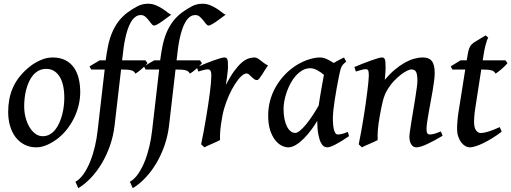

<svg xmlns="http://www.w3.org/2000/svg" viewBox="-20 -762 2713 1019"><path d="M321.3 -242.2Q321.3 -316.9 295.4 -356.7Q269.5 -396.5 225.6 -396.5Q203.6 -396.5 186.3 -387.5Q168.9 -378.4 156 -363.5Q143.1 -348.6 134 -328.6Q125 -308.6 119.1 -286.6Q113.3 -264.6 110.8 -241.7Q108.4 -218.8 108.4 -198.2Q108.4 -165.5 116.2 -136.7Q124 -107.9 137.2 -86.2Q150.4 -64.5 168.2 -51.8Q186 -39.1 206.5 -39.1Q227.5 -39.1 244.1 -48.6Q260.7 -58.1 273.4 -74Q286.1 -89.8 295.2 -110.6Q304.2 -131.3 310.1 -153.8Q315.9 -176.3 318.6 -199.2Q321.3 -222.2 321.3 -242.2ZM405.8 -272.9Q405.8 -240.2 398.2 -206.8Q390.6 -173.3 376 -141.8Q361.3 -110.4 340.1 -81.8Q318.8 -53.2 291.5 -30.8Q278.8 -20.5 264.2 -11.2Q249.5 -2 234.1 5.1Q218.8 12.2 203.4 16.1Q188 20 173.3 20Q137.7 20 109.9 5.6Q82 -8.8 62.7 -33.9Q43.5 -59.1 33.4 -93.5Q23.4 -127.9 23.4 -168Q23.4 -203.1 29.5 -235.6Q35.6 -268.1 49.3 -298.6Q63 -329.1 85.4 -356.9Q107.9 -384.8 140.1 -410.2Q165 -429.7 196.5 -443.4Q228 -457 259.3 -457Q297.4 -457 325.2 -443.4Q353 -429.7 370.8 -405.3Q388.7 -380.9 397.2 -347.2Q405.8 -313.5 405.8 -272.9Z M888.7 -684.1Q878.4 -676.8 865 -666.7Q851.6 -656.7 838.9 -647.7Q826.2 -638.7 814.9 -632.6Q803.7 -626.5 797.9 -626.5Q791 -626.5 784.2 -635.3Q777.3 -644 769.3 -654.3Q761.2 -664.6 751.2 -673.3Q741.2 -682.1 727.5 -682.1Q710.9 -682.1 697.8 -671.9Q684.6 -661.6 674.6 -644.3Q664.6 -627 657.2 -604.5Q649.9 -582 644.8 -557.9Q639.6 -533.7 636.2 -509.5Q632.8 -485.4 630.9 -464.8L627.9 -441.9H752L762.7 -427.2Q757.8 -420.4 749 -411.9Q740.2 -403.3 730.7 -395Q721.2 -386.7 712.2 -380.1Q703.1 -373.5 698.2 -371.1Q695.8 -377.9 690.7 -382.1Q685.5 -386.2 677 -388.7Q668.5 -391.1 656 -392.1Q643.6 -393.1 626 -393.1H622.6L587.9 -94.2Q581.5 -40.5 564.2 9.5Q546.9 59.6 521.5 102.8Q496.1 146 463.9 180.4Q431.6 214.8 395.5 236.8L380.4 202.6Q404.8 189 424.6 160.2Q444.3 131.3 459.2 94Q474.1 56.6 483.9 14.4Q493.7 -27.8 498 -67.9L535.6 -393.1H463.9L455.1 -409.7L509.3 -441.9H541Q545.9 -481 553.2 -517.1Q560.5 -553.2 573.5 -585.4Q586.4 -617.7 606.9 -645.8Q627.4 -673.8 658.2 -696.8Q684.6 -715.8 710 -729Q735.4 -742.2 765.6 -742.2Q788.1 -742.2 807.1 -734.1Q826.2 -726.1 841.8 -715.8Q857.4 -705.6 869.4 -696Q881.3 -686.5 888.7 -684.1Z M1177.7 -684.1Q1167.5 -676.8 1154.1 -666.7Q1140.6 -656.7 1127.9 -647.7Q1115.2 -638.7 1104 -632.6Q1092.8 -626.5 1086.9 -626.5Q1080.1 -626.5 1073.2 -635.3Q1066.4 -644 1058.3 -654.3Q1050.3 -664.6 1040.3 -673.3Q1030.3 -682.1 1016.6 -682.1Q1000 -682.1 986.8 -671.9Q973.6 -661.6 963.6 -644.3Q953.6 -627 946.3 -604.5Q939 -582 933.8 -557.9Q928.7 -533.7 925.3 -509.5Q921.9 -485.4 919.9 -464.8L917 -441.9H1041L1051.8 -427.2Q1046.9 -420.4 1038.1 -411.9Q1029.3 -403.3 1019.8 -395Q1010.3 -386.7 1001.2 -380.1Q992.2 -373.5 987.3 -371.1Q984.9 -377.9 979.7 -382.1Q974.6 -386.2 966.1 -388.7Q957.5 -391.1 945.1 -392.1Q932.6 -393.1 915 -393.1H911.6L877 -94.2Q870.6 -40.5 853.3 9.5Q835.9 59.6 810.5 102.8Q785.2 146 752.9 180.4Q720.7 214.8 684.6 236.8L669.4 202.6Q693.8 189 713.6 160.2Q733.4 131.3 748.3 94Q763.2 56.6 772.9 14.4Q782.7 -27.8 787.1 -67.9L824.7 -393.1H752.9L744.1 -409.7L798.3 -441.9H830.1Q835 -481 842.3 -517.1Q849.6 -553.2 862.5 -585.4Q875.5 -617.7 896 -645.8Q916.5 -673.8 947.3 -696.8Q973.6 -715.8 999 -729Q1024.4 -742.2 1054.7 -742.2Q1077.1 -742.2 1096.2 -734.1Q1115.2 -726.1 1130.9 -715.8Q1146.5 -705.6 1158.4 -696Q1170.4 -686.5 1177.7 -684.1Z M1402.3 -415Q1396.5 -407.2 1388.4 -394Q1380.4 -380.9 1372.3 -368.2Q1364.3 -355.5 1356.9 -346.2Q1349.6 -336.9 1344.7 -336.9Q1335.4 -336.9 1328.4 -342.3Q1321.3 -347.7 1314.7 -354.2Q1308.1 -360.8 1302 -366.5Q1295.9 -372.1 1288.6 -372.1Q1275.9 -372.1 1259.5 -356.4Q1243.2 -340.8 1226.6 -314.7Q1210 -288.6 1195.1 -255.4Q1180.2 -222.2 1169.9 -187Q1164.6 -168.5 1160.4 -147.2Q1156.2 -126 1153.1 -103.8Q1149.9 -81.5 1148.4 -59.8Q1147 -38.1 1147.9 -18.6Q1141.1 -15.1 1129.6 -9.8Q1118.2 -4.4 1105.7 1Q1093.3 6.3 1082 11.5Q1070.8 16.6 1064.9 20L1047.4 3.9Q1054.7 -30.8 1061.5 -67.4Q1068.4 -104 1074.2 -139.6Q1080.1 -175.3 1085.2 -208.7Q1090.3 -242.2 1094 -271.2Q1097.7 -300.3 1099.6 -323.5Q1101.6 -346.7 1101.6 -361.3Q1101.6 -372.6 1099.9 -379.2Q1098.1 -385.7 1095.5 -388.9Q1092.8 -392.1 1089.1 -393.1Q1085.4 -394 1081.5 -394Q1076.7 -394 1068.6 -392.3Q1060.5 -390.6 1052.2 -388.2Q1043 -385.7 1032.2 -382.3L1024.9 -405.3Q1045.4 -414.6 1068.1 -423.8Q1090.8 -433.1 1111.1 -440.4Q1131.3 -447.8 1147.2 -452.4Q1163.1 -457 1169.9 -457Q1176.8 -457 1180.7 -454.8Q1184.6 -452.6 1186.8 -446.5Q1189 -440.4 1189.5 -429.9Q1189.9 -419.4 1189.9 -403.3Q1189.9 -397.9 1188.7 -386.5Q1187.5 -375 1185.8 -361.3Q1184.1 -347.7 1182.1 -334.2Q1180.2 -320.8 1178.7 -311.5Q1202.1 -356.4 1222.9 -384.8Q1243.7 -413.1 1262.2 -429.2Q1280.8 -445.3 1297.6 -451.2Q1314.5 -457 1330.1 -457Q1338.9 -457 1347.2 -452.1Q1355.5 -447.3 1364 -440.4Q1372.6 -433.6 1382.1 -426.5Q1391.6 -419.4 1402.3 -415Z M1671.4 -202.1Q1674.3 -223.1 1678.2 -246.6Q1682.1 -270 1686 -292.2Q1689.9 -314.5 1693.4 -333.3Q1696.8 -352.1 1699.2 -364.7Q1691.9 -371.1 1683.3 -377.2Q1674.8 -383.3 1665.5 -388.4Q1656.2 -393.6 1646.5 -396.7Q1636.7 -399.9 1626.5 -399.9Q1604.5 -399.9 1585.7 -389.2Q1566.9 -378.4 1551 -361.1Q1535.2 -343.8 1522.9 -321.3Q1510.7 -298.8 1502.2 -274.9Q1493.7 -251 1489.3 -227.5Q1484.9 -204.1 1484.9 -185.1Q1484.9 -154.8 1489.7 -131.1Q1494.6 -107.4 1502.9 -90.8Q1511.2 -74.2 1522.7 -65.4Q1534.2 -56.6 1546.9 -56.6Q1557.1 -56.6 1572.3 -68.8Q1587.4 -81.1 1604.2 -101.6Q1621.1 -122.1 1638.4 -148.2Q1655.8 -174.3 1671.4 -202.1ZM1832.5 -39.6Q1790.5 -10.7 1761 4.6Q1731.4 20 1715.8 20Q1707 20 1698.2 14.2Q1689.5 8.3 1681.9 -7.3Q1674.3 -22.9 1669.2 -50.3Q1664.1 -77.6 1663.6 -120.1Q1650.4 -97.7 1632.1 -73Q1613.8 -48.3 1593.3 -27.6Q1572.8 -6.8 1551.3 6.6Q1529.8 20 1509.8 20Q1493.2 20 1474.6 10.7Q1456.1 1.5 1440.2 -18.8Q1424.3 -39.1 1413.8 -71Q1403.3 -103 1403.3 -148.9Q1403.3 -187.5 1412.6 -224.4Q1421.9 -261.2 1440.2 -294.9Q1458.5 -328.6 1484.9 -358.2Q1511.2 -387.7 1545.9 -411.1Q1559.1 -419.9 1575 -428.2Q1590.8 -436.5 1608.2 -442.9Q1625.5 -449.2 1643.1 -453.1Q1660.6 -457 1677.7 -457Q1688 -457 1697.8 -454.3Q1707.5 -451.7 1716.8 -447.3Q1726.1 -442.9 1734.9 -437.7Q1743.7 -432.6 1751.5 -427.7Q1764.2 -436 1778.3 -443.1Q1792.5 -450.2 1805.7 -457L1817.4 -435.1Q1809.1 -428.2 1803.7 -422.9Q1798.3 -417.5 1794.2 -410.4Q1790 -403.3 1787.1 -393.1Q1784.2 -382.8 1780.8 -366.2Q1773.4 -331.1 1767.1 -295.4Q1760.7 -259.8 1756.1 -229Q1751.5 -198.2 1749 -174.6Q1746.6 -150.9 1746.6 -140.1Q1746.6 -91.3 1753.4 -69.8Q1760.3 -48.3 1771.5 -48.3Q1781.2 -48.3 1793.9 -51Q1806.6 -53.7 1826.2 -62Z M2329.1 -41.5Q2307.1 -28.3 2286.4 -17.1Q2265.6 -5.9 2247.6 2.4Q2229.5 10.7 2214.8 15.4Q2200.2 20 2189.9 20Q2172.9 20 2162.8 4.6Q2152.8 -10.7 2152.8 -37.1Q2152.8 -45.9 2156 -68.1Q2159.2 -90.3 2163.8 -119.4Q2168.5 -148.4 2174.1 -181.2Q2179.7 -213.9 2184.3 -243.7Q2189 -273.4 2192.1 -297.4Q2195.3 -321.3 2195.3 -332Q2195.3 -366.2 2188.5 -379.9Q2181.6 -393.6 2162.1 -393.6Q2155.8 -393.6 2141.4 -387Q2127 -380.4 2108.9 -366.7Q2090.8 -353 2071 -332.3Q2051.3 -311.5 2034.7 -283.2Q2020.5 -259.8 2012.2 -227.1Q2003.9 -194.3 1995.6 -147Q1991.7 -125 1989.3 -107.4Q1986.8 -89.8 1985.6 -74.5Q1984.4 -59.1 1984.1 -45.7Q1983.9 -32.2 1984.4 -18.6Q1978 -15.1 1966.3 -9.8Q1954.6 -4.4 1942.1 1Q1929.7 6.3 1918.2 11.5Q1906.7 16.6 1900.9 20L1883.8 3.9Q1890.6 -28.8 1897.2 -65.4Q1903.8 -102.1 1909.7 -138.9Q1915.5 -175.8 1920.7 -210.9Q1925.8 -246.1 1929.4 -275.9Q1933.1 -305.7 1935.3 -328.4Q1937.5 -351.1 1937.5 -362.3Q1937.5 -373.5 1936.3 -380.1Q1935.1 -386.7 1932.9 -389.9Q1930.7 -393.1 1927.2 -394Q1923.8 -395 1919.4 -395Q1915 -395 1906.5 -393.1Q1897.9 -391.1 1889.6 -388.7Q1879.9 -385.7 1868.7 -382.3L1860.8 -406.2Q1881.3 -415 1904.3 -424.1Q1927.2 -433.1 1947.8 -440.4Q1968.3 -447.8 1983.9 -452.4Q1999.5 -457 2005.9 -457Q2012.7 -457 2016.6 -454.8Q2020.5 -452.6 2022.7 -446.8Q2024.9 -440.9 2025.6 -430.2Q2026.4 -419.4 2026.4 -401.9Q2026.4 -396.5 2025.9 -388.4Q2025.4 -380.4 2024.9 -371.1Q2024.4 -361.8 2023.4 -353Q2022.5 -344.2 2022 -338.4Q2048.3 -369.6 2075.2 -392.1Q2102.1 -414.6 2127.7 -429Q2153.3 -443.4 2177.5 -450.2Q2201.7 -457 2223.6 -457Q2238.8 -457 2250.7 -452.9Q2262.7 -448.7 2270.8 -439.2Q2278.8 -429.7 2283 -413.8Q2287.1 -397.9 2287.1 -374.5Q2287.1 -357.4 2283.9 -332.5Q2280.8 -307.6 2275.9 -279.3Q2271 -251 2265.4 -220.7Q2259.8 -190.4 2254.9 -163.1Q2250 -135.7 2246.8 -113.3Q2243.7 -90.8 2243.7 -77.1Q2243.7 -60.5 2248 -54.4Q2252.4 -48.3 2261.2 -48.3Q2272.5 -48.3 2285.9 -52.2Q2299.3 -56.2 2319.8 -64.5Z M2642.6 -63.5Q2617.7 -43.9 2592.5 -28.6Q2567.4 -13.2 2545.2 -2.4Q2522.9 8.3 2504.4 14.2Q2485.8 20 2474.1 20Q2460.9 20 2448.7 12.7Q2436.5 5.4 2427 -7.6Q2417.5 -20.5 2411.6 -38.6Q2405.8 -56.6 2405.8 -78.1Q2405.8 -87.4 2406.2 -96.7Q2406.7 -106 2407.5 -116Q2408.2 -126 2409.4 -137.2Q2410.6 -148.4 2412.6 -162.1L2449.2 -393.1H2380.9L2372.1 -409.7L2424.3 -441.9H2457L2460 -459Q2462.9 -479 2466.1 -491.7Q2469.2 -504.4 2473.4 -512.5Q2477.5 -520.5 2482.4 -525.6Q2487.3 -530.8 2493.7 -535.6L2557.6 -574.2L2571.3 -562Q2567.9 -557.6 2564 -546.4Q2560.5 -536.6 2555.9 -518.6Q2551.3 -500.5 2546.4 -470.2L2542 -441.9H2662.6L2673.3 -427.2Q2668.5 -420.4 2659.7 -411.9Q2650.9 -403.3 2641.4 -395Q2631.8 -386.7 2623 -380.1Q2614.3 -373.5 2609.9 -371.1Q2604 -384.8 2587.4 -388.9Q2570.8 -393.1 2536.1 -393.1H2534.2L2502 -185.1Q2500.5 -175.8 2499.3 -165.3Q2498 -154.8 2497.3 -145.3Q2496.6 -135.7 2496.3 -127.4Q2496.1 -119.1 2496.1 -114.3Q2496.1 -84 2506.6 -70.1Q2517.1 -56.2 2530.8 -56.2Q2547.9 -56.2 2571.8 -63.5Q2595.7 -70.8 2632.3 -87.4Z"/></svg>

Font: Gentium Book Basic
Style: Italic
Weight: 400
Italic angle: -8°
Designer: J. Victor Gaultney and Annie Olsen
Foundry: SIL International
Version: Version 1.102; 2013; Maintenance release